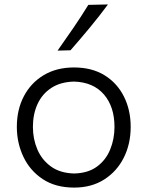

<svg xmlns="http://www.w3.org/2000/svg" viewBox="-20 -832 662 863"><path d="M313.5 11.2Q229.5 11.2 172.1 -26.9Q114.7 -64.9 85.2 -127.2Q55.7 -189.5 55.7 -261.7Q55.7 -339.4 87.4 -399.7Q119.1 -460 176.8 -494.4Q234.4 -528.8 312.5 -528.8Q393.1 -528.8 450 -493.7Q506.8 -458.5 537.1 -397.9Q567.4 -337.4 567.4 -261.7Q567.4 -185.1 536.4 -123.3Q505.4 -61.5 448.2 -25.1Q391.1 11.2 313.5 11.2ZM313.5 -52.2Q376 -53.7 416 -83.3Q456.1 -112.8 475.3 -160.2Q494.6 -207.5 494.6 -261.7Q494.6 -352.1 447.3 -407.2Q399.9 -462.4 313.5 -465.3Q252 -463.9 210.7 -436.8Q169.4 -409.7 148.7 -364.3Q127.9 -318.8 127.9 -261.7Q127.9 -207.5 147.9 -160.4Q168 -113.3 209.2 -83.5Q250.5 -53.7 313.5 -52.2ZM238.8 -604.5Q275.4 -656.2 310.3 -707.3Q345.2 -758.3 377 -810.1L465.3 -812Q426.3 -759.3 383.8 -708Q341.3 -656.7 296.9 -606Z"/></svg>

Font: Pinar-FD Regular
Style: FD-Regular
Weight: 400
Designer: Amin Abedi
Version: Version 3.000